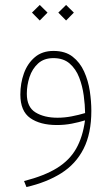

<svg xmlns="http://www.w3.org/2000/svg" viewBox="-20 -506 455 783"><path d="M249.5 -485.8 281.2 -454.6 249.5 -422.4 217.8 -454.6ZM142.1 -485.8 173.8 -454.6 142.1 -422.4 110.4 -454.6ZM352.5 -54.2Q352.5 38.6 320.8 100.8Q289.1 163.1 229.7 200.4Q170.4 237.8 87.9 256.8L78.1 232.4Q161.6 210.9 212.6 179.2Q263.7 147.5 290.5 100.3Q317.4 53.2 326.7 -15.1Q301.3 -7.3 272.5 -1.7Q243.7 3.9 211.9 3.9Q144 3.9 103.5 -24.4Q63 -52.7 63 -120.6Q63 -166.5 77.6 -207Q92.3 -247.6 122.3 -272.9Q152.3 -298.3 198.2 -298.3Q246.1 -298.3 276.1 -274.9Q306.2 -251.5 323 -214.4Q339.8 -177.2 346.2 -134.8Q352.5 -92.3 352.5 -54.2ZM214.4 -25.9Q243.2 -25.9 272.2 -31.5Q301.3 -37.1 327.1 -44.9Q326.7 -77.6 321.5 -116.2Q316.4 -154.8 303 -189.7Q289.6 -224.6 264.2 -246.8Q238.8 -269 197.8 -269Q159.2 -269 135.3 -247.1Q111.3 -225.1 100.3 -191.7Q89.4 -158.2 89.4 -123.5Q89.4 -69.3 124.8 -47.6Q160.2 -25.9 214.4 -25.9Z"/></svg>

Font: Vazirmatn UI Thin
Style: Regular
Weight: 100
Designer: Saber Rastikerdar
Foundry: Saber Rastikerdar
Version: Version 33.003